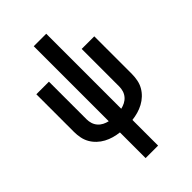

<svg xmlns="http://www.w3.org/2000/svg" viewBox="-276 -836 1153 1153"><g transform="rotate(-45 300.0 -260.0)"><path d="M247 215V-3Q221 -6 196.5 -13Q172 -20 149.5 -32Q127 -44 108 -62Q89 -80 76.5 -102Q64 -124 59 -149.5Q54 -175 54 -200V-520H161V-200Q161 -182 166.5 -164.5Q172 -147 184 -133Q196 -119 212.5 -110.5Q229 -102 247 -98V-735H353V-98Q371 -102 387.5 -110.5Q404 -119 416 -133Q428 -147 433.5 -164.5Q439 -182 439 -200V-520H546V-200Q546 -175 541 -149.5Q536 -124 523.5 -102Q511 -80 492 -62Q473 -44 450.5 -32Q428 -20 403.5 -13Q379 -6 353 -3V215Z"/></g></svg>

Font: Iosevka Custom SmBdEx
Style: Regular
Weight: 600
Width: 7
Monospace: yes
Designer: Belleve Invis
Foundry: Belleve Invis
Version: Version 11.2.4; ttfautohint (v1.8.4)